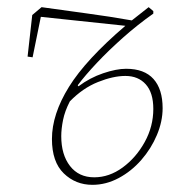

<svg xmlns="http://www.w3.org/2000/svg" viewBox="-20 -503 511 536"><path d="M151 -123Q151 -71 175.5 -39.5Q200 -8 243 -8Q285 -8 322.5 -35.5Q360 -63 384 -106.5Q408 -150 408 -199Q408 -244 387 -267.5Q366 -291 330 -291Q296 -291 253.5 -274Q211 -257 175 -220Q161 -193 156 -168Q151 -143 151 -123ZM57 -345 70 -461 96 -483Q159 -474 222.5 -465.5Q286 -457 348 -446L395 -483L408 -472V-465Q364 -434 323.5 -398Q283 -362 250.5 -327.5Q218 -293 197 -265L199 -262Q231 -286 268 -298.5Q305 -311 332 -311Q383 -311 408.5 -282.5Q434 -254 434 -201Q434 -164 418 -126Q402 -88 374.5 -56.5Q347 -25 311.5 -6Q276 13 238 13Q191 13 158 -19Q125 -51 125 -115Q125 -184 172.5 -260.5Q220 -337 330 -431L94 -456L71 -343Z"/></svg>

Font: Source Serif Pro ExtraLight
Style: Italic
Weight: 200
Italic angle: -12°
Designer: Frank Grießhammer
Foundry: Adobe Systems Incorporated
Version: Version 3.001;hotconv 1.0.111;makeotfexe 2.5.65597